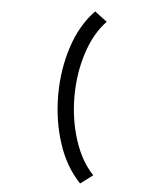

<svg xmlns="http://www.w3.org/2000/svg" viewBox="-54 -744 639 863"><g transform="rotate(5 265.0 -313.0)"><path d="M396 -658.7Q341.3 -602.5 311 -509.5Q280.8 -416.5 280.8 -312.5Q280.8 -208.5 311 -115.5Q341.3 -22.5 396 33.7L340.3 75.7Q274.4 7.8 241 -95Q207.5 -197.8 207.5 -312.5Q207.5 -427.2 241 -530Q274.4 -632.8 340.3 -700.7Z"/></g></svg>

Font: AzarMehrMonospaced
Style: SansBold
Weight: 1
Designer: Amin Abedi
Version: Version 1.00